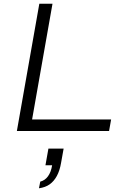

<svg xmlns="http://www.w3.org/2000/svg" viewBox="-20 -706 694 1035"><path d="M71 0 192 -686H263L153 -62H579L568 0ZM190 309 197 273Q222 267 238.5 244.5Q255 222 261 185H225L241 95H323L309 173Q302 214 286.5 242.5Q271 271 248 287.5Q225 304 190 309Z"/></svg>

Font: Archivo Expanded ExtraLight
Style: Italic
Weight: 250
Width: 7
Italic angle: -10°
Designer: Hector Gatti
Foundry: Omnibus-Type
Version: Version 2.001